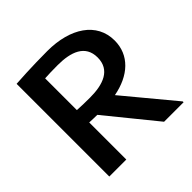

<svg xmlns="http://www.w3.org/2000/svg" viewBox="-172 -805 952 952"><g transform="rotate(-45 304.0 -329.0)"><path d="M242.5 -258.3 452.5 0H589.2V-5.8L373.3 -265.8C489.2 -287.5 564.2 -355.8 564.2 -458.3C564.2 -583.3 452.5 -657.5 290.8 -657.5C183.3 -657.5 75.8 -650.8 68.3 -650V-265.8V0H187.5V-260C205 -259.2 223.3 -258.3 242.5 -258.3ZM187.5 -346.7V-569.2C210.8 -570.8 244.2 -571.7 277.5 -571.7C370 -571.7 445 -545.8 445 -458.3C445 -370.8 370 -344.2 277.5 -344.2C244.2 -344.2 210.8 -345 187.5 -346.7Z"/></g></svg>

Font: Boon SemiBold
Style: Regular
Weight: 600
Designer: Sungsit Sawaiwan
Foundry: FontUni
Version: Version 2.0